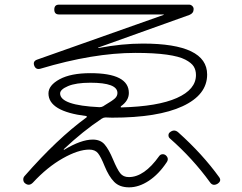

<svg xmlns="http://www.w3.org/2000/svg" viewBox="-20 -767 1040 824"><path d="M238 -366Q238 -315 407 -307Q416 -307 423 -311Q424 -312 426 -313Q428 -314 429 -315Q463 -335 473.5 -345Q484 -355 484 -368Q484 -412 368 -412Q306 -412 272 -397.5Q238 -383 238 -366ZM85 -11Q226 -172 351 -263Q353 -264 352.5 -266.5Q352 -269 350 -269Q188 -289 188 -366Q188 -401 236 -427Q284 -453 368 -453Q533 -453 533 -368Q533 -335 499 -311Q498 -310 498 -308Q498 -306 500 -306Q657 -310 739 -346.5Q821 -383 821 -445Q821 -466 811.5 -481.5Q802 -497 775.5 -511Q749 -525 695.5 -532.5Q642 -540 561 -540Q380 -540 153 -472Q134 -467 127 -485Q120 -504 139 -511L682 -703Q683 -703 683 -704Q683 -705 681 -705H233Q213 -705 213 -726Q213 -747 233 -747H792Q799 -747 805 -741.5Q811 -736 811 -728Q811 -710 793 -703L402 -563Q401 -563 401 -562Q401 -561 403 -561Q504 -580 593 -580Q869 -580 869 -447Q869 -360 763.5 -311Q658 -262 461 -262Q456 -262 446.5 -262.5Q437 -263 433 -263Q425 -263 417 -258Q337 -205 254 -127Q253 -126 254 -125Q254 -124 255 -124Q328 -168 378 -168Q411 -168 429 -147Q447 -126 465 -83Q483 -40 496 -23.5Q509 -7 533 -7Q599 -7 663 -97Q668 -104 676 -105Q684 -106 691 -101Q707 -87 695 -70Q661 -19 618.5 9Q576 37 534 37Q493 37 470 13.5Q447 -10 429 -54Q413 -94 400.5 -109.5Q388 -125 363 -125Q316 -125 249.5 -87.5Q183 -50 121 17Q105 33 88 20Q81 15 80 5.5Q79 -4 85 -11ZM921 -6Q932 10 913 22Q893 33 881 15Q807 -87 709 -173Q703 -178 703 -186.5Q703 -195 710 -200Q728 -214 745 -199Q849 -106 921 -6Z"/></svg>

Font: Rounded Mplus 1c Light
Style: Regular
Weight: 300
Version: Version 1.059.20150529